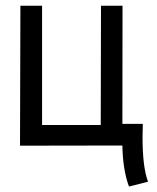

<svg xmlns="http://www.w3.org/2000/svg" viewBox="-20 -518 558 684"><path d="M129.9 -72.8H338.9L339.8 -497.6H416.5L416 -76.7H488.8Q487.8 -47.4 487.8 -29.3Q487.8 77.1 507.3 129.4L439.5 146.5Q417.5 87.4 416 0.5H339.4L51.3 1L52.7 -497.6H129.9Z"/></svg>

Font: FantasqueSansM Nerd Font
Style: Regular
Weight: 400
Monospace: yes
Designer: Jany Belluz
Version: Version 1.8.0 ; ttfautohint (v1.8.2);Nerd Fonts 3.4.0